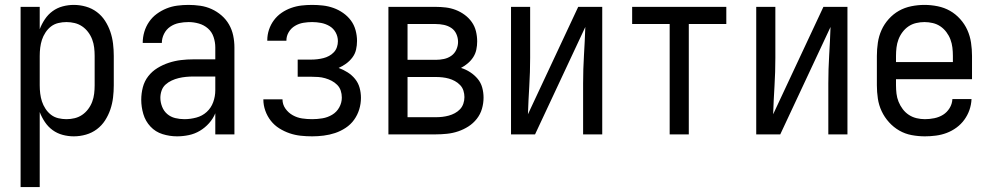

<svg xmlns="http://www.w3.org/2000/svg" viewBox="-20 -548 4040 783"><path d="M64 215V-520H142V-429Q150 -450 163 -469.5Q176 -489 194.5 -502.5Q213 -516 235.5 -522Q258 -528 281 -528Q306 -528 330.5 -521Q355 -514 375 -499Q395 -484 408.5 -463Q422 -442 430 -418.5Q438 -395 441 -370Q444 -345 444 -320V-200Q444 -175 441 -150Q438 -125 430 -101.5Q422 -78 408.5 -57Q395 -36 375 -21Q355 -6 330.5 1Q306 8 281 8Q258 8 235.5 2Q213 -4 194.5 -17.5Q176 -31 163 -50.5Q150 -70 142 -91V215ZM251 -62Q268 -62 284.5 -66Q301 -70 315 -79.5Q329 -89 339.5 -103Q350 -117 356 -133Q362 -149 364 -166Q366 -183 366 -200V-320Q366 -337 364 -354Q362 -371 356 -387Q350 -403 339.5 -417Q329 -431 315 -440.5Q301 -450 284.5 -454Q268 -458 251 -458Q234 -458 217.5 -454Q201 -450 188 -440Q175 -430 165.5 -415.5Q156 -401 151 -385.5Q146 -370 144 -353.5Q142 -337 142 -320V-200Q142 -183 144 -166.5Q146 -150 151 -134.5Q156 -119 165.5 -104.5Q175 -90 188 -80Q201 -70 217.5 -66Q234 -62 251 -62Z M702 8Q672 8 643 -1Q614 -10 593.5 -32Q573 -54 564.5 -83Q556 -112 556 -141Q556 -167 562.5 -192Q569 -217 584.5 -237Q600 -257 622 -270.5Q644 -284 668.5 -292Q693 -300 718 -303Q743 -306 769 -306H858V-355Q858 -376 851 -397Q844 -418 828 -432Q812 -446 791 -452Q770 -458 749 -458Q729 -458 709.5 -454Q690 -450 674 -439Q658 -428 649 -410Q640 -392 640 -373H562Q562 -396 568.5 -418Q575 -440 588 -459Q601 -478 619.5 -491.5Q638 -505 659 -513.5Q680 -522 703 -525Q726 -528 749 -528Q773 -528 797 -524.5Q821 -521 843 -511Q865 -501 883.5 -485Q902 -469 914 -448Q926 -427 931 -403Q936 -379 936 -355V0H858V-86Q849 -64 832.5 -45.5Q816 -27 795 -14.5Q774 -2 750 3Q726 8 702 8ZM732 -62Q756 -62 780.5 -68.5Q805 -75 823 -91.5Q841 -108 849.5 -131.5Q858 -155 858 -180V-236H769Q754 -236 738.5 -234.5Q723 -233 708.5 -229.5Q694 -226 680 -219.5Q666 -213 655 -203Q644 -193 639 -178.5Q634 -164 634 -149Q634 -131 641 -113Q648 -95 662 -83Q676 -71 694.5 -66.5Q713 -62 732 -62Z M1253 8Q1229 8 1206 5.5Q1183 3 1161 -4.5Q1139 -12 1119 -24.5Q1099 -37 1084.5 -55.5Q1070 -74 1062 -96.5Q1054 -119 1054 -142V-143H1132Q1132 -122 1144 -105Q1156 -88 1174 -78Q1192 -68 1212 -65Q1232 -62 1253 -62Q1274 -62 1295 -65.5Q1316 -69 1334.5 -80Q1353 -91 1363.5 -110Q1374 -129 1374 -150Q1374 -165 1369.5 -178.5Q1365 -192 1355 -202Q1345 -212 1332.5 -218.5Q1320 -225 1306 -229Q1292 -233 1278 -234Q1264 -235 1250 -235H1194V-305H1250Q1262 -305 1274.5 -306.5Q1287 -308 1299 -311Q1311 -314 1322 -320Q1333 -326 1341.5 -335Q1350 -344 1354 -356Q1358 -368 1358 -380Q1358 -399 1349 -415.5Q1340 -432 1324 -441.5Q1308 -451 1289.5 -454.5Q1271 -458 1253 -458Q1235 -458 1217 -455Q1199 -452 1183 -442.5Q1167 -433 1157.5 -417Q1148 -401 1148 -383V-382H1070V-384Q1070 -406 1077 -427Q1084 -448 1097 -465.5Q1110 -483 1128 -495.5Q1146 -508 1167 -515.5Q1188 -523 1209.5 -525.5Q1231 -528 1253 -528Q1275 -528 1297 -525.5Q1319 -523 1340 -515.5Q1361 -508 1379.5 -495Q1398 -482 1411 -464.5Q1424 -447 1430 -425Q1436 -403 1436 -381Q1436 -363 1432 -345.5Q1428 -328 1417 -313.5Q1406 -299 1391.5 -288.5Q1377 -278 1361 -271Q1380 -264 1397.5 -253Q1415 -242 1428 -226Q1441 -210 1446.5 -190Q1452 -170 1452 -149Q1452 -125 1445 -102Q1438 -79 1424 -59.5Q1410 -40 1389.5 -26.5Q1369 -13 1346.5 -5.5Q1324 2 1300 5Q1276 8 1253 8Z M1564 0V-520H1757Q1778 -520 1798.5 -517.5Q1819 -515 1838.5 -507.5Q1858 -500 1875 -487.5Q1892 -475 1904 -458Q1916 -441 1921 -420.5Q1926 -400 1926 -379Q1926 -362 1922.5 -345.5Q1919 -329 1910 -315Q1901 -301 1888 -290Q1875 -279 1860 -271Q1880 -265 1897.5 -253.5Q1915 -242 1928 -226.5Q1941 -211 1946.5 -191Q1952 -171 1952 -150Q1952 -127 1945.5 -104.5Q1939 -82 1924.5 -63.5Q1910 -45 1890.5 -32.5Q1871 -20 1849 -12.5Q1827 -5 1803.5 -2.5Q1780 0 1757 0ZM1642 -304H1757Q1774 -304 1790.5 -307.5Q1807 -311 1820.5 -320.5Q1834 -330 1841 -345.5Q1848 -361 1848 -377Q1848 -394 1841 -409.5Q1834 -425 1820.5 -434Q1807 -443 1790.5 -446.5Q1774 -450 1757 -450H1642ZM1642 -70H1757Q1771 -70 1784 -71.5Q1797 -73 1810 -76.5Q1823 -80 1835 -86.5Q1847 -93 1856 -102.5Q1865 -112 1869.5 -125Q1874 -138 1874 -152Q1874 -165 1870 -178Q1866 -191 1856.5 -201Q1847 -211 1835 -217.5Q1823 -224 1810.5 -227.5Q1798 -231 1784.5 -232.5Q1771 -234 1757 -234H1642Z M2064 0V-520H2142V-312Q2142 -254 2138.5 -197Q2135 -140 2133 -82L2338 -520H2436V0H2358V-208Q2358 -266 2361.5 -323Q2365 -380 2367 -438L2162 0Z M2711 0V-450H2558V-520H2942V-450H2789V0Z M3064 0V-520H3142V-312Q3142 -254 3138.5 -197Q3135 -140 3133 -82L3338 -520H3436V0H3358V-208Q3358 -266 3361.5 -323Q3365 -380 3367 -438L3162 0Z M3752 8Q3725 8 3698 3Q3671 -2 3647.5 -15.5Q3624 -29 3605.5 -49.5Q3587 -70 3575.5 -94.5Q3564 -119 3560 -146Q3556 -173 3556 -200V-320Q3556 -347 3560 -374Q3564 -401 3575 -425.5Q3586 -450 3604.5 -470.5Q3623 -491 3646 -504Q3669 -517 3696 -522.5Q3723 -528 3750 -528Q3777 -528 3804 -522.5Q3831 -517 3854 -504Q3877 -491 3895.5 -470.5Q3914 -450 3925 -425.5Q3936 -401 3940 -374Q3944 -347 3944 -320V-225H3634V-200Q3634 -183 3636 -166Q3638 -149 3644.5 -133Q3651 -117 3661.5 -103Q3672 -89 3686.5 -79.5Q3701 -70 3718 -66Q3735 -62 3752 -62Q3771 -62 3790.5 -66Q3810 -70 3826 -80Q3842 -90 3852.5 -107Q3863 -124 3864 -144H3942Q3941 -121 3933.5 -99.5Q3926 -78 3912.5 -59.5Q3899 -41 3880.5 -27.5Q3862 -14 3841 -6Q3820 2 3797 5Q3774 8 3752 8ZM3866 -295V-320Q3866 -337 3864 -354Q3862 -371 3856 -387Q3850 -403 3839.5 -417Q3829 -431 3815 -440.5Q3801 -450 3784 -454Q3767 -458 3750 -458Q3733 -458 3716 -454Q3699 -450 3685 -440.5Q3671 -431 3660.5 -417Q3650 -403 3644 -387Q3638 -371 3636 -354Q3634 -337 3634 -320V-295Z"/></svg>

Font: Iosevka Curly
Style: Regular
Weight: 400
Monospace: yes
Designer: Belleve Invis
Foundry: Belleve Invis
Version: Version 22.1.2; ttfautohint (v1.8.4)